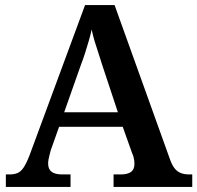

<svg xmlns="http://www.w3.org/2000/svg" viewBox="-20 -734 775 754"><path d="M3 0V-49H17Q36 -49 49 -54.5Q62 -60 73 -76.5Q84 -93 96 -124L314 -714H430L648 -107Q656 -85 666 -72.5Q676 -60 690 -54.5Q704 -49 723 -49H735V0H426V-49H455Q480 -49 494 -58.5Q508 -68 508 -91Q508 -98 507 -105Q506 -112 504 -119Q502 -126 499 -132L462 -236H212L179 -143Q177 -135 174.5 -125.5Q172 -116 170.5 -107.5Q169 -99 169 -92Q169 -70 182.5 -59.5Q196 -49 224 -49H257V0ZM232 -293H443L383 -474Q375 -500 367 -524Q359 -548 352 -571Q345 -594 340 -618Q335 -595 328.5 -573Q322 -551 315 -528.5Q308 -506 298 -480Z"/></svg>

Font: Noto Serif Khmer SemiBold
Style: Regular
Weight: 600
Version: Version 2.003